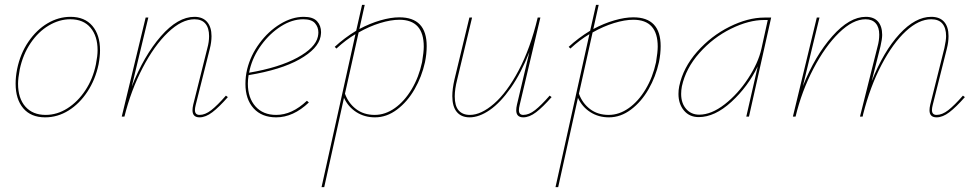

<svg xmlns="http://www.w3.org/2000/svg" viewBox="-20 -478 4004 787"><path d="M44 -135Q44 -163 50 -194Q63 -258 96.5 -307Q130 -356 175 -382.5Q220 -409 269 -409Q327 -409 358.5 -372Q390 -335 390 -272Q390 -246 384 -214Q371 -152 338.5 -102.5Q306 -53 261 -25Q216 3 165 3Q107 3 75.5 -34Q44 -71 44 -135ZM373 -214Q380 -249 380 -272Q380 -330 351 -364.5Q322 -399 268 -399Q223 -399 180 -373.5Q137 -348 105.5 -301.5Q74 -255 61 -194Q54 -157 54 -135Q54 -75 84 -41Q114 -7 167 -7Q214 -7 256.5 -34Q299 -61 330 -108Q361 -155 373 -214Z M914 -80Q878 -39 850.5 -18Q823 3 798 3Q769 3 769 -26Q769 -36 772 -49L830 -281Q837 -306 837 -330Q837 -363 822 -381Q807 -399 777 -399Q725 -399 668.5 -345Q612 -291 564.5 -199.5Q517 -108 490 0H479L577 -406H588L520 -123Q570 -250 639.5 -329.5Q709 -409 777 -409Q811 -409 829 -388Q847 -367 847 -330Q847 -305 840 -278L782 -47Q779 -35 779 -27Q779 -7 798 -7Q821 -7 846 -26.5Q871 -46 906 -86Z M1296 -346Q1296 -340 1294 -328Q1284 -278 1208 -235Q1132 -192 999 -170Q996 -152 996 -135Q996 -77 1027 -42Q1058 -7 1112 -7Q1177 -7 1238 -65L1246 -58Q1182 3 1112 3Q1053 3 1019.5 -34Q986 -71 986 -134Q986 -165 993 -194Q1007 -251 1043.5 -300.5Q1080 -350 1128.5 -379.5Q1177 -409 1225 -409Q1263 -409 1279.5 -391Q1296 -373 1296 -346ZM1285 -345Q1285 -367 1271 -383Q1257 -399 1223 -399Q1177 -399 1131.5 -370Q1086 -341 1051.5 -294Q1017 -247 1004 -194L1001 -180Q1124 -201 1198.5 -241.5Q1273 -282 1283 -328Q1285 -338 1285 -345Z M1729 -289Q1729 -257 1722 -223Q1709 -164 1679.5 -112.5Q1650 -61 1607.5 -29Q1565 3 1517 3Q1474 3 1440.5 -18.5Q1407 -40 1390 -77L1309 289H1298L1437 -338Q1398 -315 1359 -279L1352 -286Q1392 -323 1440 -352L1464 -458H1475L1453 -359Q1496 -382 1539 -394.5Q1582 -407 1617 -407Q1729 -407 1729 -289ZM1717 -287Q1717 -397 1617 -397Q1582 -397 1538 -383.5Q1494 -370 1450 -345L1394 -94Q1408 -55 1439.5 -31Q1471 -7 1516 -7Q1559 -7 1598.5 -35Q1638 -63 1667.5 -112.5Q1697 -162 1710 -223Q1717 -265 1717 -287Z M2241 -80Q2205 -39 2177.5 -18Q2150 3 2125 3Q2096 3 2096 -26Q2096 -36 2099 -49L2150 -265Q2116 -178 2073.5 -117.5Q2031 -57 1987.5 -27Q1944 3 1905 3Q1871 3 1852.5 -19Q1834 -41 1834 -84Q1834 -114 1843 -153L1904 -406H1915L1854 -152Q1844 -113 1844 -83Q1844 -44 1860 -25.5Q1876 -7 1906 -7Q1952 -7 2005 -53Q2058 -99 2106 -189.5Q2154 -280 2184 -406H2195L2110 -47Q2107 -35 2107 -26Q2107 -7 2125 -7Q2148 -7 2173 -26.5Q2198 -46 2233 -86Z M2688 -289Q2688 -257 2681 -223Q2668 -164 2638.5 -112.5Q2609 -61 2566.5 -29Q2524 3 2476 3Q2433 3 2399.5 -18.5Q2366 -40 2349 -77L2268 289H2257L2396 -338Q2357 -315 2318 -279L2311 -286Q2351 -323 2399 -352L2423 -458H2434L2412 -359Q2455 -382 2498 -394.5Q2541 -407 2576 -407Q2688 -407 2688 -289ZM2676 -287Q2676 -397 2576 -397Q2541 -397 2497 -383.5Q2453 -370 2409 -345L2353 -94Q2367 -55 2398.5 -31Q2430 -7 2475 -7Q2518 -7 2557.5 -35Q2597 -63 2626.5 -112.5Q2656 -162 2669 -223Q2676 -265 2676 -287Z M3141 -406 3050 0H3039L3086 -206Q3046 -123 2978 -60.5Q2910 2 2844 2Q2806 2 2783.5 -25Q2761 -52 2761 -93Q2761 -109 2764 -124Q2780 -201 2837.5 -266Q2895 -331 2970.5 -368.5Q3046 -406 3113 -406ZM3101 -278 3127 -396H3112Q3049 -396 2976 -360Q2903 -324 2847 -261Q2791 -198 2775 -124Q2772 -108 2772 -93Q2772 -55 2792.5 -31.5Q2813 -8 2846 -8Q2896 -8 2950.5 -50.5Q3005 -93 3046.5 -156.5Q3088 -220 3101 -278Z M3935 -80Q3899 -39 3871.5 -18Q3844 3 3819 3Q3790 3 3790 -26Q3790 -36 3793 -49L3851 -281Q3858 -313 3858 -330Q3858 -363 3843 -381Q3828 -399 3797 -399Q3746 -399 3693 -350Q3640 -301 3593.5 -212.5Q3547 -124 3518 -10L3516 0H3505L3577 -287Q3584 -312 3584 -336Q3584 -366 3569.5 -382.5Q3555 -399 3528 -399Q3476 -399 3419 -343.5Q3362 -288 3314 -196Q3266 -104 3241 0H3230L3328 -406H3339L3271 -125Q3321 -250 3391.5 -329.5Q3462 -409 3529 -409Q3562 -409 3579 -389.5Q3596 -370 3596 -335Q3596 -318 3589 -288L3553 -145Q3602 -268 3667 -338.5Q3732 -409 3797 -409Q3832 -409 3850 -388.5Q3868 -368 3868 -330Q3868 -305 3861 -278L3803 -47Q3800 -35 3800 -27Q3800 -7 3819 -7Q3842 -7 3867 -26.5Q3892 -46 3927 -86Z"/></svg>

Font: Ysabeau Infant Hairline
Style: Italic
Weight: 100
Italic angle: -12°
Designer: Christian Thalmann (Catharsis Fonts)
Version: Version 0.003